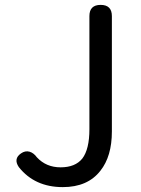

<svg xmlns="http://www.w3.org/2000/svg" viewBox="-20 -753 576 786"><path d="M237 13Q122 13 57 -69Q34 -103 66 -125Q83 -137 101 -132Q118 -127 131 -109Q169 -68 228 -68Q288 -68 317 -104Q346 -142 346 -224V-687Q346 -733 392 -733Q438 -733 438 -687V-474V-215Q438 -113 391 -54Q339 13 237 13Z"/></svg>

Font: GenSenRounded JP R
Style: Regular
Weight: 400
Version: Version 1.501;PS 1;hotconv 16.6.51;makeotf.lib2.5.65220